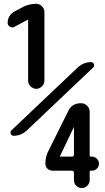

<svg xmlns="http://www.w3.org/2000/svg" viewBox="-20 -750 540 990"><path d="M361.3 46.9V-93.8L360.4 -94.7V-93.8L289.1 55.7V56.6V57.6H349.6Q361.3 57.6 361.3 46.9ZM454.1 57.6Q468.8 57.6 479.5 68.4Q490.2 79.1 490.2 94.2Q490.2 109.4 479.5 119.6Q468.8 129.9 454.1 129.9H448.2Q442.4 129.9 442.4 135.7V178.7Q442.4 195.3 430.2 207.5Q418 219.7 401.9 219.7Q385.7 219.7 373.5 208Q361.3 196.3 361.3 178.7V140.6Q361.3 129.9 349.6 129.9H250Q235.4 129.9 224.6 119.6Q213.9 109.4 213.9 93.8Q213.9 56.6 230.5 26.4L332 -177.7Q350.6 -217.8 397.5 -217.8Q416 -217.8 429.2 -205.1Q442.4 -192.4 442.4 -172.9V51.8Q442.4 57.6 448.2 57.6ZM53.7 -611.3Q43 -605.5 31.2 -612.3Q19.5 -619.1 19.5 -631.8Q19.5 -668.9 52.7 -689.5L88.9 -709Q125 -730.5 167 -730.5Q183.6 -730.5 196.3 -717.8Q209 -705.1 209 -688.5V-334Q209 -317.4 196.3 -304.7Q183.6 -292 167 -292Q150.4 -292 137.7 -304.7Q125 -317.4 125 -334V-647.5L124 -648.4H123ZM450.2 -429.7Q460 -429.7 463.9 -419.4Q467.8 -409.2 460.9 -402.3L119.1 -78.1Q88.9 -49.8 49.8 -49.8Q40 -49.8 35.6 -60.1Q31.2 -70.3 39.1 -78.1L380.9 -402.3Q411.1 -429.7 450.2 -429.7Z"/></svg>

Font: Rounded-X Mgen+ 1m bold
Style: Bold
Weight: 700
Designer: [Source Han Sans]
Ryoko NISHIZUKA  (kana & ideographs); Paul D. Hunt (Latin, Greek & Cyrillic); Wenlong ZHANG  (bopomofo
Version: Version 1.059.20150602